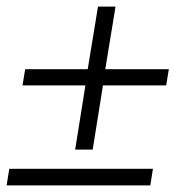

<svg xmlns="http://www.w3.org/2000/svg" viewBox="-27 -560 545 580"><path d="M200 -108 231 -302H41L49 -351H238L269 -540H322L291 -351H483L475 -302H284L253 -108ZM-7 0 1 -50H435L427 0Z"/></svg>

Font: Nunito Sans 7pt Condensed Light
Style: Italic
Weight: 300
Width: 3
Italic angle: -9°
Designer: Vernon Adams
Foundry: Vernon Adams
Version: Version 3.101;gftools[0.9.27]